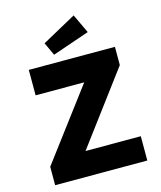

<svg xmlns="http://www.w3.org/2000/svg" viewBox="-135 -1040 953 1137"><g transform="rotate(-15 341.5 -471.5)"><path d="M60 0V-113L384 -544H86V-700H614V-588L286 -149H625V0ZM254 -748 217 -828 426 -943 481 -826Z"/></g></svg>

Font: Mach
Style: Bold
Weight: 700
Version: Version 1.002